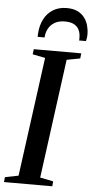

<svg xmlns="http://www.w3.org/2000/svg" viewBox="-74 -1021 515 1057"><g transform="rotate(5 183.5 -492.0)"><path d="M-10 0 -7 -27.5 67 -42 156 -700.5 86 -714.5 90 -743H352L349 -714.5L275 -700.5L186.5 -42L259.5 -27.5L257 0ZM252 -984.5Q287 -984.5 311 -972.8Q335 -961 349.5 -941.8Q364 -922.5 370.5 -898.8Q377 -875 377 -850.5Q377 -838.5 375.5 -829.5Q374 -820.5 372 -812.5H334Q334.5 -816 334.8 -820.5Q335 -825 334.5 -833.5Q334 -853.5 325.8 -871Q317.5 -888.5 298.8 -899.2Q280 -910 247.5 -910Q213 -910 190.2 -896.2Q167.5 -882.5 156 -860.2Q144.5 -838 143.5 -812.5H105Q105 -818 105.2 -822.5Q105.5 -827 106 -834Q108.5 -875.5 125.8 -909.8Q143 -944 174.8 -964.2Q206.5 -984.5 252 -984.5Z"/></g></svg>

Font: Merriweather 96pt Medium
Style: Italic
Weight: 500
Italic angle: -7.8°
Version: Version 2.101